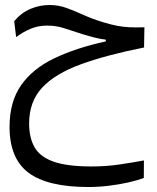

<svg xmlns="http://www.w3.org/2000/svg" viewBox="-20 -438 626 766"><path d="M332.5 308.1Q170.4 308.1 94.2 251.5Q18.1 194.8 18.1 67.9Q18.1 -31.7 64 -97.7Q109.9 -163.6 196 -205.1Q282.2 -246.6 402.3 -272.9V-279.8Q381.3 -282.2 360.4 -287.4Q339.4 -292.5 307.6 -302.2Q266.6 -315.4 235.1 -325.7Q203.6 -335.9 167.5 -335.9Q131.8 -335.9 101.1 -322.8Q70.3 -309.6 44.4 -290L36.6 -353.5Q65.4 -387.7 102.1 -402.8Q138.7 -418 177.7 -418Q213.4 -418 245.6 -406.2Q277.8 -394.5 313.2 -378.4Q348.6 -362.3 393.6 -348.6Q424.3 -339.4 447.8 -335Q471.2 -330.6 496.3 -329.3Q521.5 -328.1 556.2 -329.1L554.7 -248.5Q405.3 -218.8 303 -181.6Q200.7 -144.5 148.4 -88.6Q96.2 -32.7 96.2 54.7Q96.2 112.3 118.4 150.4Q140.6 188.5 194.8 207.3Q249 226.1 345.7 226.1Q404.3 226.1 458 218Q511.7 210 554.2 202.1L553.7 272Q529.8 281.2 493.2 289.6Q456.5 297.9 414.8 303Q373 308.1 332.5 308.1Z"/></svg>

Font: Cascadia Code PL SemiLight
Style: Regular
Weight: 350
Monospace: yes
Designer: Aaron Bell
Foundry: Saja Typeworks
Version: Version 2404.023; ttfautohint (v1.8.4)